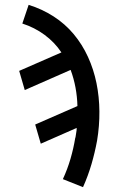

<svg xmlns="http://www.w3.org/2000/svg" viewBox="-20 -548 540 791"><path d="M322 223 239 190Q258 149 270.5 106Q283 63 290 20L291 18Q292 8 294 -1.5Q296 -11 296 -21L148 44L125 -35L299 -111Q298 -150 291 -187.5Q284 -225 271 -260L82 -177L59 -256L233 -332Q205 -374 163.5 -404.5Q122 -435 72 -451L98 -528Q153 -511 200.5 -480.5Q248 -450 283.5 -407.5Q319 -365 342.5 -313.5Q366 -262 377.5 -205.5Q389 -149 389.5 -89Q390 -29 380 31Q371 80 357 128Q343 176 322 223Z"/></svg>

Font: Iosevka Curly Slab Medium
Style: Italic
Weight: 500
Italic angle: -9°
Monospace: yes
Designer: Belleve Invis
Foundry: Belleve Invis
Version: Version 22.1.2; ttfautohint (v1.8.4)